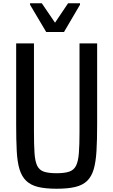

<svg xmlns="http://www.w3.org/2000/svg" viewBox="-20 -1053 694 1176"><path d="M327 103Q258 103 213 92Q168 81 140.5 54.5Q113 28 99.5 -16.5Q86 -61 82.5 -128.5Q79 -196 79 -291V-787H188V-245Q188 -164 191.5 -114Q195 -64 208 -37.5Q221 -11 249 -1.5Q277 8 327 8Q375 8 403.5 -1.5Q432 -11 445.5 -37.5Q459 -64 463 -114Q467 -164 467 -245V-787H575V-291Q575 -196 571 -128.5Q567 -61 554 -16.5Q541 28 514 54.5Q487 81 441.5 92Q396 103 327 103ZM263 -857 164 -1024V-1033H236L317 -914L397 -1033H470V-1024L372 -857Z"/></svg>

Font: Farlight84_Sys_V01
Style: Regular
Weight: 400
Designer: Ryoko NISHIZUKA  (kana, bopomofo & ideographs); Paul D. Hunt (Latin, Greek & Cyrillic); Sandoll Communications , Soo-you
Foundry: Adobe
Version: Version 2.004;October 29, 2024;FontCreator 14.0.0.2814 64-bi